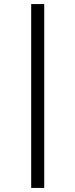

<svg xmlns="http://www.w3.org/2000/svg" viewBox="-20 -823 370 942"><path d="M133 -803H197V99H133Z"/></svg>

Font: Bitter Thin
Style: Regular
Weight: 400
Version: Version 3.021